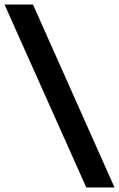

<svg xmlns="http://www.w3.org/2000/svg" viewBox="-61 -727 527 850"><path d="M85 -707 446 103H321L-41 -707Z"/></svg>

Font: Hind SemiBold
Style: Regular
Weight: 600
Designer: Manushi Parikh, Satya Rajpurohit
Foundry: Indian Type Foundry
Version: Version 2.001;PS 1.0;hotconv 1.0.79;makeotf.lib2.5.61930; tt